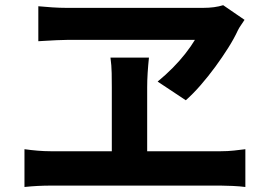

<svg xmlns="http://www.w3.org/2000/svg" viewBox="-20 -739 1040 747"><path d="M931.4 -661.8Q924 -650.1 917.1 -640.4Q910.1 -630.6 905.1 -620.2Q891 -589.4 868.2 -553.3Q845.4 -517.1 817.7 -479.2Q789.9 -441.4 760.7 -407.8Q731.4 -374.1 702.9 -348.9L593.3 -421.6Q625.6 -448.1 652.8 -475.8Q680 -503.4 701.7 -531.2Q723.4 -559 738.4 -584Q721.9 -584 684.3 -584Q646.8 -584 597.6 -584Q548.4 -584 494.9 -584Q441.3 -584 391.4 -584Q341.4 -584 303.6 -584Q265.8 -584 247.5 -584Q228.1 -584 199.8 -582.6Q171.4 -581.2 150.2 -579.9Q129.1 -578.6 129.1 -578.6V-714.7Q154.2 -712.1 183.6 -710.3Q213.1 -708.4 238.1 -708.4Q261.9 -708.4 303.1 -708.4Q344.3 -708.4 396.3 -708.4Q448.2 -708.4 503.3 -708.4Q558.4 -708.4 610.4 -708.4Q662.3 -708.4 704.3 -708.4Q746.3 -708.4 770.7 -708.4Q792.6 -708.4 812.4 -711Q832.2 -713.7 848.3 -718.8ZM552.6 -399.3Q552.6 -388.5 552.6 -364.8Q552.6 -341.1 552.6 -310.2Q552.6 -279.3 552.6 -246.2Q552.6 -213.1 552.6 -182Q552.6 -150.9 552.6 -126.7Q552.6 -102.6 552.6 -90.2H415Q415 -102.6 415 -126.7Q415 -150.9 415 -181.6Q415 -212.4 415 -245.4Q415 -278.5 415 -309.4Q415 -340.3 415 -364.4Q415 -388.5 415 -400.1Q415 -425.1 414.5 -454.8Q414 -484.5 409.8 -515H559.5Q556.2 -483.8 554.4 -454.4Q552.6 -425 552.6 -399.3ZM75.2 -158.5Q100.1 -155 126.3 -152.8Q152.6 -150.6 176.2 -150.6H839.3Q866.3 -150.6 890.6 -153.3Q914.8 -156 934.6 -158.5V-11.5Q913.3 -14.3 885.1 -15.6Q857 -16.9 839.3 -16.9H176.2Q153.3 -16.9 127.2 -15.6Q101.1 -14.3 75.2 -11.5Z"/></svg>

Font: Noto Sans KR Thin
Style: Regular
Weight: 100
Designer: Ryoko NISHIZUKA 西塚涼子 (kana, bopomofo & ideographs); Paul D. Hunt (Latin, Greek & Cyrillic); Sandoll Communications 산돌커뮤니
Foundry: Adobe
Version: Version 2.004-H2;hotconv 1.0.118;makeotfexe 2.5.65603